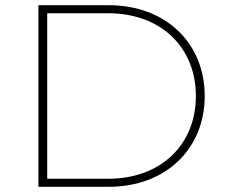

<svg xmlns="http://www.w3.org/2000/svg" viewBox="-20 -720 866 740"><path d="M128 0H398C620 0 769 -147 769 -350C769 -553 620 -700 398 -700H128ZM162 -31V-669H396C603 -669 735 -535 735 -350C735 -165 603 -31 396 -31Z"/></svg>

Font: Talent ExtraLight
Style: Regular
Weight: 200
Designer: Mike Powis
Version: Version 1.001;hotconv 1.0.109;makeotfexe 2.5.65596